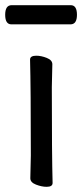

<svg xmlns="http://www.w3.org/2000/svg" viewBox="-28 -705 317 741"><path d="M152 16Q133 16 111 7.5Q89 -1 89 -17L91 -105Q91 -368 88 -475Q88 -490 112 -490Q131 -490 152.5 -481.5Q174 -473 174 -457L172 -368Q172 -105 175 1Q175 16 152 16ZM244 -611H16Q-8 -611 -8 -648Q-8 -685 17 -685H245Q269 -685 269 -648Q269 -611 244 -611Z"/></svg>

Font: ToneOZ-Pinyin-WenKai-Medium
Style: Medium
Weight: 700
Designer: Fontworks Inc.
Foundry: ToneOZ
Version: Version 0.240331